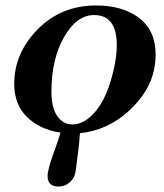

<svg xmlns="http://www.w3.org/2000/svg" viewBox="-20 -475 601 702"><path d="M543 -219Q526 -138 450 -68.5Q374 1 273 12Q273 13 272.5 14.5Q272 16 271.5 19Q271 22 271 27Q271 32 270 42Q269 52 267.5 64Q266 76 263.5 96.5Q261 117 258 141Q257 154 252.5 167Q248 180 232.5 193.5Q217 207 194 207Q154 207 154 169Q154 145 175 87.5Q196 30 201 10Q124 -2 78 -48Q32 -94 32 -168Q32 -281 118 -368Q204 -455 331 -455Q429 -455 489 -409Q549 -363 549 -275Q549 -249 543 -219ZM245 -20Q290 -20 331.5 -70.5Q373 -121 395 -218Q407 -269 407 -310Q407 -420 324 -420Q260 -420 214 -339Q168 -258 168 -140Q168 -81 189.5 -50.5Q211 -20 245 -20Z"/></svg>

Font: GFS Artemisia
Style: Bold Italic
Weight: 700
Italic angle: -12°
Designer: Designed by Takis Katsoulidis and George D. Matthiopoulos.
Foundry: Designed by Takis Katsoulidis and George D. Matthiopoulos.
Version: Version 1.0